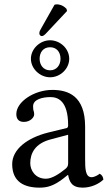

<svg xmlns="http://www.w3.org/2000/svg" viewBox="-20 -852 497 882"><path d="M210 -635C240 -635 258 -613 258 -582C258 -554 241 -529 210 -529C179 -529 162 -554 162 -582C162 -612 179 -635 210 -635ZM122 -582C122 -536 164 -497 210 -497C258 -497 298 -537 298 -582C298 -629 256 -667 210 -667C164 -667 122 -628 122 -582ZM293 -233V-101C293 -88 287 -81 279 -75C253 -54 219 -31 191 -31C141 -31 119 -71 119 -102C119 -147 140 -193 214 -212ZM293 -48C299 -17 309.6 10 360 10C398.3 10 434.3 -7 455 -27C453.3 -39.3 449.3 -47.7 438 -54C430.5 -47.8 413.7 -38 401 -38C372 -38 371 -77 371 -123V-270C371 -412 293 -439 220 -439C138 -439 55 -385 55 -328C55 -304 67 -292 90 -292C119 -292 137 -313 137 -326C137 -333 136 -340 134 -344C133 -347 132 -353 132 -364C132 -395 174 -406 212 -406C246 -406 293 -389 293 -276C293 -269 290 -265 287 -264L201 -243C105 -219 36 -166 36 -98C36 -16 92 10 162 10C196.8 10 227 2 271 -32L291 -48ZM230.4 -830.2 170 -723.1C163.5 -711.6 160.8 -708 160.8 -697.9C160.8 -691.6 166.4 -686.2 172 -686.2C177.6 -686.2 184 -689.8 196 -703.3L288 -801.4L285.6 -811.3C267.2 -831.1 246.7 -832 241.6 -832C237.6 -832 232.8 -831.1 230.4 -830.2Z"/></svg>

Font: Libertinus Math
Style: Regular
Weight: 400
Designer: Philipp H. Poll
Foundry: Khaled Hosny
Version: Version 6.2